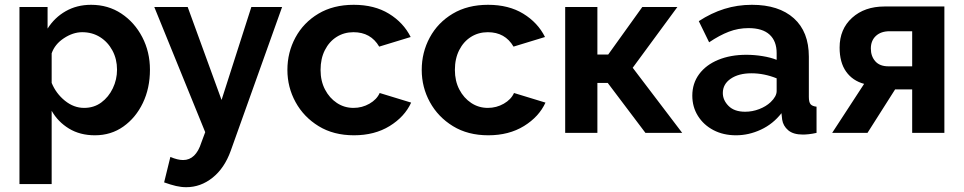

<svg xmlns="http://www.w3.org/2000/svg" viewBox="-20 -553 4011 799"><path d="M375 10Q313 10 267 -18Q221 -46 195 -92V213H61V-524H178V-434Q207 -480 253.5 -506.5Q300 -533 359 -533Q430 -533 485 -496.5Q540 -460 572 -398.5Q604 -337 604 -263Q604 -186 574.5 -124.5Q545 -63 493.5 -26.5Q442 10 375 10ZM330 -104Q371 -104 401.5 -126.5Q432 -149 449.5 -185.5Q467 -222 467 -263Q467 -307 448 -342.5Q429 -378 396.5 -398.5Q364 -419 322 -419Q284 -419 246 -394Q208 -369 195 -331V-208Q213 -164 250 -134Q287 -104 330 -104Z M755 226Q734 226 712.5 221Q691 216 663 206L689 100Q719 113 742 113Q795 113 818 40L834 -3L622 -524H761L902 -137L1026 -524H1154L940 75Q914 147 864.5 186.5Q815 226 755 226Z M1453 10Q1368 10 1306 -28Q1244 -66 1210 -128Q1176 -190 1176 -262Q1176 -335 1209.5 -397Q1243 -459 1305 -496Q1367 -533 1452 -533Q1538 -533 1598.5 -496Q1659 -459 1689 -399L1558 -359Q1523 -419 1451 -419Q1412 -419 1381 -399.5Q1350 -380 1332 -344.5Q1314 -309 1314 -262Q1314 -216 1332.5 -180.5Q1351 -145 1382 -124.5Q1413 -104 1451 -104Q1487 -104 1517.5 -121.5Q1548 -139 1560 -166L1691 -126Q1664 -67 1601.5 -28.5Q1539 10 1453 10Z M2012 10Q1927 10 1865 -28Q1803 -66 1769 -128Q1735 -190 1735 -262Q1735 -335 1768.5 -397Q1802 -459 1864 -496Q1926 -533 2011 -533Q2097 -533 2157.5 -496Q2218 -459 2248 -399L2117 -359Q2082 -419 2010 -419Q1971 -419 1940 -399.5Q1909 -380 1891 -344.5Q1873 -309 1873 -262Q1873 -216 1891.5 -180.5Q1910 -145 1941 -124.5Q1972 -104 2010 -104Q2046 -104 2076.5 -121.5Q2107 -139 2119 -166L2250 -126Q2223 -67 2160.5 -28.5Q2098 10 2012 10Z M2332 0V-524H2466V-326H2511L2653 -524H2799L2613 -271L2819 0H2666L2509 -208H2466V0Z M2861 -155Q2861 -206 2889.5 -244.5Q2918 -283 2969 -304Q3020 -325 3086 -325Q3119 -325 3153 -319.5Q3187 -314 3212 -304V-332Q3212 -382 3182.5 -409Q3153 -436 3095 -436Q3052 -436 3013 -421Q2974 -406 2931 -377L2888 -465Q2940 -499 2994.5 -516Q3049 -533 3109 -533Q3221 -533 3283.5 -477Q3346 -421 3346 -317V-150Q3346 -128 3353 -119.5Q3360 -111 3378 -109V0Q3360 4 3345.5 5.5Q3331 7 3321 7Q3281 7 3260 -11Q3239 -29 3235 -55L3232 -82Q3197 -37 3146.5 -13.5Q3096 10 3043 10Q2990 10 2949 -11.5Q2908 -33 2884.5 -70.5Q2861 -108 2861 -155ZM3187 -128Q3212 -152 3212 -174V-227Q3160 -248 3107 -248Q3054 -248 3021 -225.5Q2988 -203 2988 -166Q2988 -136 3012 -112Q3036 -88 3081 -88Q3111 -88 3139.5 -99Q3168 -110 3187 -128Z M3443 0 3576 -204Q3528 -217 3501 -255Q3474 -293 3474 -355Q3474 -432 3526 -479Q3578 -526 3661 -526H3910V0H3776V-181H3705L3590 0ZM3677 -277H3776V-423H3682Q3646 -423 3625 -403.5Q3604 -384 3604 -351Q3604 -319 3622.5 -298Q3641 -277 3677 -277Z"/></svg>

Font: Raleway
Style: Bold
Weight: 700
Designer: Matt McInerney, Pablo Impallari, Rodrigo Fuenzalida
Foundry: Matt McInerney, Pablo Impallari, Rodrigo Fuenzalida
Version: Version 4.026